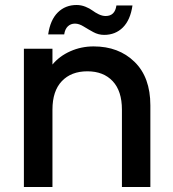

<svg xmlns="http://www.w3.org/2000/svg" viewBox="-20 -745 689 765"><path d="M189 -308.1V0H75.2V-550.8H189V-487.8Q216.8 -521.5 260.3 -540.8Q303.7 -560.1 353 -560.1Q453.1 -560.1 516.1 -498.5Q579.1 -437 579.1 -325.2V0H465.8V-308.1Q465.8 -382.3 429 -421.6Q392.1 -460.9 328.1 -460.9Q263.7 -460.9 226.3 -421.6Q189 -382.3 189 -308.1ZM171.9 -607.9Q180.2 -665.5 210.2 -695.3Q240.2 -725.1 285.2 -725.1Q303.2 -725.1 320.3 -718.3Q337.4 -711.4 348.4 -703.1Q359.4 -694.8 373.5 -688Q387.7 -681.2 400.9 -681.2Q438 -681.2 443.8 -723.1H507.8Q499.5 -665.5 469.7 -635.7Q439.9 -606 395 -606Q372.1 -606 351.6 -617.2Q331.1 -628.4 313 -639.6Q294.9 -650.9 278.8 -650.9Q261.7 -650.9 250.2 -639.9Q238.8 -628.9 235.8 -607.9Z"/></svg>

Font: SVN-Poppins Medium
Style: Regular
Weight: 500
Designer: Ninad Kale (Devanagari), Jonny Pinhorn (Latin)
Foundry: Indian Type Foundry
Version: Version 3.002 2017